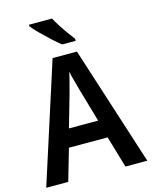

<svg xmlns="http://www.w3.org/2000/svg" viewBox="-136 -1025 878 1112"><g transform="rotate(-15 303.5 -469.0)"><path d="M475 0 419 -190H187L132 0H0L230 -716H376L606 0ZM335 -492Q328 -518 318 -553.5Q308 -589 303 -615Q299 -596 293 -572.5Q287 -549 281 -527.5Q275 -506 272 -493L216 -298H391ZM286 -938Q298 -916 315.5 -888.5Q333 -861 352 -834.5Q371 -808 385 -790V-778H304Q282 -795 251 -823.5Q220 -852 191.5 -880.5Q163 -909 148 -928V-938Z"/></g></svg>

Font: Noto Sans Sinhala UI SemiCondensed SemiBold
Style: Regular
Weight: 600
Width: 4
Designer: Jelle Bosma - Monotype Design Team
Foundry: Monotype Imaging Inc.
Version: Version 2.006; ttfautohint (v1.8.4.7-5d5b)